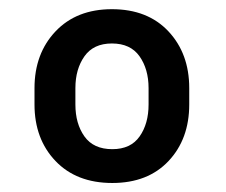

<svg xmlns="http://www.w3.org/2000/svg" viewBox="-20 -741 499 424"><path d="M56.2 -546.4Q56.2 -622.6 102.5 -671.6Q148.9 -720.7 227.1 -720.7Q306.2 -720.7 352.1 -671.6Q397.9 -622.6 397.9 -546.4V-510.3Q397.9 -434.1 352.3 -385.5Q306.6 -336.9 228 -336.9Q148.9 -336.9 102.5 -385.5Q56.2 -434.1 56.2 -510.3ZM146.5 -510.3Q146.5 -467.8 166.5 -439.7Q186.5 -411.6 228 -411.6Q268.6 -411.6 288.3 -439.7Q308.1 -467.8 308.1 -510.3V-546.4Q308.1 -588.4 288.1 -616.7Q268.1 -645 227.1 -645Q186.5 -645 166.5 -616.7Q146.5 -588.4 146.5 -546.4Z"/></svg>

Font: Heebo Black
Style: Regular
Weight: 900
Designer: Oded Ezer
Foundry: Ezer Type House
Version: Version 3.100